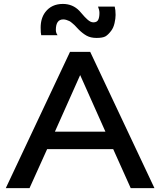

<svg xmlns="http://www.w3.org/2000/svg" viewBox="-20 -967 824 987"><path d="M275.9 -786.1H191.9Q189 -796.4 189 -825.2Q189 -873 212.9 -904.8Q245.1 -946.8 303.2 -946.8Q354 -946.8 388.2 -911.1Q391.6 -907.7 400.6 -897Q409.7 -886.2 415.3 -880.4Q420.9 -874.5 429.2 -866.9Q437.5 -859.4 445.1 -855.7Q452.6 -852.1 460 -852.1Q478 -852.1 484.6 -864.5Q491.2 -877 491.2 -900.9Q491.2 -915 483.9 -933.1H569.8Q574.2 -915.5 574.2 -890.1Q574.2 -871.6 568.8 -848.1Q563.5 -824.7 551.8 -809.1Q536.1 -788.1 522 -780Q507.8 -772 476.1 -772Q446.3 -772 425.5 -783.4Q404.8 -794.9 384.8 -814.9L375 -825.2Q365.7 -835.4 363 -837.9Q360.4 -840.3 351.3 -848.1Q342.3 -856 336.7 -858.6Q331.1 -861.3 322.3 -864.3Q313.5 -867.2 305.2 -867.2Q267.1 -867.2 267.1 -813Q267.1 -797.9 275.9 -786.1ZM651.9 0 562 -200.2H222.2L131.8 0H9.8L339.8 -700.2H443.8L773.9 0ZM392.1 -581.1 262.2 -290H522Z"/></svg>

Font: Copperplate Sans CC Heavy
Style: Regular
Weight: 400
Designer: indestructible type*
Foundry: Cowboy Collective
Version: Version 1.000